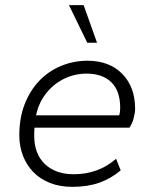

<svg xmlns="http://www.w3.org/2000/svg" viewBox="-20 -716 600 746"><path d="M261 10Q212 10 173.5 -5.5Q135 -21 109 -48Q83 -75 69 -111.5Q55 -148 55 -190Q55 -258 76 -311.5Q97 -365 133 -402.5Q169 -440 217.5 -460Q266 -480 320 -480Q405 -480 455 -429Q505 -378 505 -293Q505 -279 499.5 -257.5Q494 -236 483 -220H114Q113 -212 113 -204Q113 -196 113 -188Q113 -118 154.5 -78.5Q196 -39 267 -39Q362 -39 431 -99L449 -54Q411 -22 365.5 -6Q320 10 261 10ZM316 -430Q282 -430 250.5 -419Q219 -408 192.5 -387Q166 -366 147 -336Q128 -306 120 -268H443Q447 -279 447 -297Q447 -363 412.5 -396.5Q378 -430 316 -430ZM319 -550 248 -696H305L357 -550Z"/></svg>

Font: Celebes Light
Style: Italic
Weight: 300
Italic angle: -10°
Designer: Anugrah Pasau
Foundry: Lafontype
Version: Version 1.000; ttfautohint (v1.8.4)